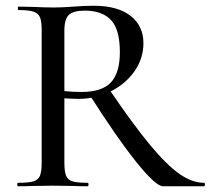

<svg xmlns="http://www.w3.org/2000/svg" viewBox="-20 -648 733 668"><path d="M291 -319 358 -340Q443 -215 501 -145Q559 -75 603.5 -43.5Q648 -12 690 -12Q693 -12 693 -6Q693 0 690 0H547Q522 0 454.5 -84Q387 -168 291 -319ZM479 -498Q479 -444 447.5 -399.5Q416 -355 364 -329.5Q312 -304 253 -304Q232 -304 204 -306V-81Q204 -51 210 -36.5Q216 -22 232.5 -17Q249 -12 285 -12Q288 -12 288 -6Q288 0 285 0Q254 0 236 -1L164 -2L94 -1Q75 0 43 0Q40 0 40 -6Q40 -12 43 -12Q79 -12 96 -17Q113 -22 119 -36.5Q125 -51 125 -81V-544Q125 -574 119 -588Q113 -602 96.5 -607.5Q80 -613 44 -613Q42 -613 42 -619Q42 -625 44 -625L94 -624Q138 -622 164 -622Q185 -622 204 -623Q223 -624 237 -625Q275 -628 306 -628Q389 -628 434 -593Q479 -558 479 -498ZM275 -611Q236 -611 220 -596.5Q204 -582 204 -542V-331Q233 -328 263 -328Q335 -328 366 -361.5Q397 -395 397 -466Q397 -546 366 -578.5Q335 -611 275 -611Z"/></svg>

Font: Cormorant Infant Medium
Style: Regular
Weight: 500
Designer: Christian Thalmann (Catharsis Fonts)
Foundry: Catharsis Fonts
Version: Version 4.000